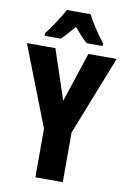

<svg xmlns="http://www.w3.org/2000/svg" viewBox="-100 -989 698 1049"><g transform="rotate(10 249.0 -465.0)"><path d="M315 -930H183C166 -894 117 -821 88 -784V-770H177C196 -786 220 -814 249 -848C277 -814 301 -788 322 -770H410V-784C371 -835 338 -886 315 -930ZM250 -438 158 -714H0L173 -270V0H325V-275L498 -714H341Z"/></g></svg>

Font: Noto Sans Thai Looped ExtraCondensed ExtraBold
Style: Regular
Weight: 800
Width: 2
Designer: Sasikarn Vongin, Ben Mitchell
Foundry: The Fontpad Ltd
Version: Version 1.001